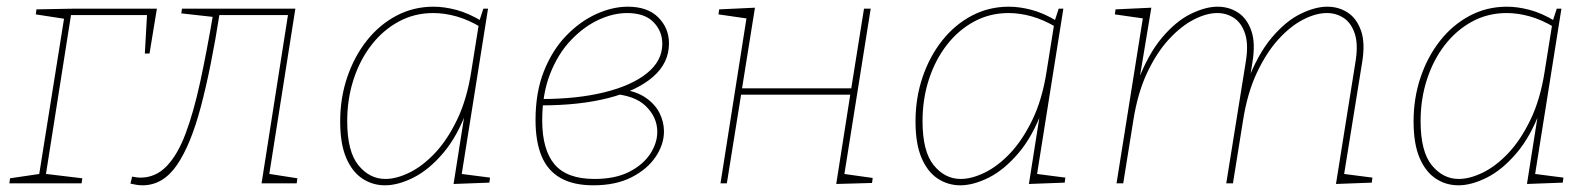

<svg xmlns="http://www.w3.org/2000/svg" viewBox="-20 -548 4767 574"><path d="M173 -502 178 -491 87 -505 89 -520 195 -522H449L427 -388H413L420 -512L423 -503H188L194 -514L116 -19L109 -29L226 -15L224 0H8L10 -15L105 -29L97 -26Z M370 1 375 -20Q381 -19 387 -18Q393 -17 400 -17Q445 -17 478 -51Q511 -85 535 -149Q559 -213 578.5 -303Q598 -393 617 -505L621 -497L522 -508L524 -522H863L784 -21L779 -29L869 -15L867 0H762L842 -510L846 -503H626L637 -510Q611 -344 580.5 -229Q550 -114 508.5 -54Q467 6 406 6Q397 6 388 4.5Q379 3 370 1Z M1131 6Q1094 6 1063.5 -14Q1033 -34 1015 -76Q997 -118 997 -185Q997 -255 1018 -317Q1039 -379 1076.5 -426.5Q1114 -474 1165 -501Q1216 -528 1276 -528Q1308 -528 1344 -518.5Q1380 -509 1420 -485L1412 -482L1425 -522H1439L1359 -19L1352 -29L1445 -17L1443 -2L1336 2L1371 -220L1377 -221Q1348 -141 1305 -90.5Q1262 -40 1216 -17Q1170 6 1131 6ZM1132 -13Q1165 -13 1204 -32Q1243 -51 1280 -90Q1317 -129 1346.5 -190Q1376 -251 1389 -335L1412 -479L1417 -467Q1380 -489 1344.5 -499Q1309 -509 1275 -509Q1219 -509 1172 -483.5Q1125 -458 1090.5 -413.5Q1056 -369 1037 -310.5Q1018 -252 1018 -186Q1018 -95 1051.5 -54Q1085 -13 1132 -13Z M1754 6Q1694 6 1655.5 -16Q1617 -38 1599 -81.5Q1581 -125 1581 -189Q1581 -272 1606 -335Q1631 -398 1672.5 -441Q1714 -484 1762.5 -506Q1811 -528 1857 -528Q1916 -528 1948 -496Q1980 -464 1980 -418Q1980 -360 1932.5 -318.5Q1885 -277 1799 -255Q1713 -233 1599 -233V-252Q1705 -252 1786.5 -272Q1868 -292 1914 -329Q1960 -366 1960 -417Q1960 -455 1933.5 -482Q1907 -509 1855 -509Q1813 -509 1769 -488.5Q1725 -468 1686.5 -427.5Q1648 -387 1624.5 -327Q1601 -267 1601 -188Q1601 -100 1638 -56.5Q1675 -13 1757 -13Q1819 -13 1860.5 -34Q1902 -55 1923.5 -87.5Q1945 -120 1945 -154Q1945 -197 1911 -230.5Q1877 -264 1805 -268L1839 -281Q1883 -275 1911 -255.5Q1939 -236 1952 -209.5Q1965 -183 1965 -155Q1965 -116 1940 -79Q1915 -42 1868 -18Q1821 6 1754 6Z M2134 0 2213 -502 2218 -492 2128 -505 2130 -520 2237 -525 2197 -275 2190 -284H2534L2524 -278L2563 -522H2583L2503 -19L2496 -29L2589 -16L2587 -1L2480 2L2523 -272L2531 -265H2187L2197 -274L2153 0Z M2851 6Q2814 6 2783.5 -14Q2753 -34 2735 -76Q2717 -118 2717 -185Q2717 -255 2738 -317Q2759 -379 2796.5 -426.5Q2834 -474 2885 -501Q2936 -528 2996 -528Q3028 -528 3064 -518.5Q3100 -509 3140 -485L3132 -482L3145 -522H3159L3079 -19L3072 -29L3165 -17L3163 -2L3056 2L3091 -220L3097 -221Q3068 -141 3025 -90.5Q2982 -40 2936 -17Q2890 6 2851 6ZM2852 -13Q2885 -13 2924 -32Q2963 -51 3000 -90Q3037 -129 3066.5 -190Q3096 -251 3109 -335L3132 -479L3137 -467Q3100 -489 3064.5 -499Q3029 -509 2995 -509Q2939 -509 2892 -483.5Q2845 -458 2810.5 -413.5Q2776 -369 2757 -310.5Q2738 -252 2738 -186Q2738 -95 2771.5 -54Q2805 -13 2852 -13Z M3974 2 4032 -361Q4041 -414 4030.5 -446.5Q4020 -479 3997.5 -494Q3975 -509 3947 -509Q3914 -509 3876 -489.5Q3838 -470 3802 -430.5Q3766 -391 3737.5 -330.5Q3709 -270 3696 -187L3666 0H3646L3704 -361Q3713 -414 3702.5 -446.5Q3692 -479 3669.5 -494Q3647 -509 3619 -509Q3587 -509 3549 -489.5Q3511 -470 3474.5 -430.5Q3438 -391 3409.5 -330.5Q3381 -270 3368 -187L3338 0H3318L3398 -502L3404 -492L3313 -505L3315 -520L3422 -525L3385 -302L3380 -301Q3412 -386 3454 -435.5Q3496 -485 3540 -506.5Q3584 -528 3620 -528Q3654 -528 3681 -510.5Q3708 -493 3721 -456Q3734 -419 3724 -360L3714 -298L3708 -301Q3740 -386 3782 -435.5Q3824 -485 3868 -506.5Q3912 -528 3948 -528Q3982 -528 4009 -510.5Q4036 -493 4049 -456Q4062 -419 4052 -360L3997 -19L3990 -29L4083 -17L4081 -2Z M4340 6Q4303 6 4272.5 -14Q4242 -34 4224 -76Q4206 -118 4206 -185Q4206 -255 4227 -317Q4248 -379 4285.5 -426.5Q4323 -474 4374 -501Q4425 -528 4485 -528Q4517 -528 4553 -518.5Q4589 -509 4629 -485L4621 -482L4634 -522H4648L4568 -19L4561 -29L4654 -17L4652 -2L4545 2L4580 -220L4586 -221Q4557 -141 4514 -90.5Q4471 -40 4425 -17Q4379 6 4340 6ZM4341 -13Q4374 -13 4413 -32Q4452 -51 4489 -90Q4526 -129 4555.5 -190Q4585 -251 4598 -335L4621 -479L4626 -467Q4589 -489 4553.5 -499Q4518 -509 4484 -509Q4428 -509 4381 -483.5Q4334 -458 4299.5 -413.5Q4265 -369 4246 -310.5Q4227 -252 4227 -186Q4227 -95 4260.5 -54Q4294 -13 4341 -13Z"/></svg>

Font: Bitter Thin
Style: Italic
Weight: 100
Italic angle: -9°
Designer: Sol Matas, and Bitter project Authors
Foundry: Sol Matas
Version: Version 2.002